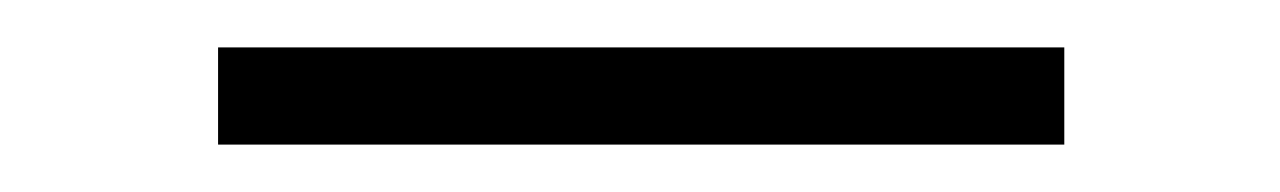

<svg xmlns="http://www.w3.org/2000/svg" viewBox="-20 -731 540 81"><path d="M72 -670H429V-711H72Z"/></svg>

Font: Aerodynamic
Style: Regular
Weight: 500
Designer: Google
Version: Version 2.000980; 2014